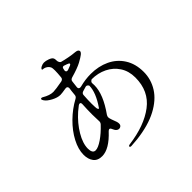

<svg xmlns="http://www.w3.org/2000/svg" viewBox="-188 -1062 1377 1377"><g transform="rotate(-45 500.0 -373.5)"><path d="M865 -253Q865 -178 824.5 -113.5Q784 -49 700 -4.5Q616 40 489 55Q465 58 427 60Q413 60 413 53Q413 45 427 43Q595 21 694.5 -54.5Q794 -130 794 -267Q794 -333 762.5 -381Q731 -429 678.5 -454.5Q626 -480 563 -480Q546 -471 546 -459L547 -435Q547 -344 460 -222Q454 -212 454 -203Q454 -197 455 -194Q460 -175 465 -163Q478 -133 478 -117Q478 -103 470 -96Q462 -89 452 -89Q443 -89 435 -94.5Q427 -100 422 -109L414 -125Q409 -138 400 -138Q394 -138 386 -130Q299 -36 227 -36Q182 -36 160.5 -64.5Q139 -93 139 -138Q139 -193 171.5 -255Q204 -317 260 -372Q316 -427 381 -462Q397 -470 398 -486L402 -525L405 -546V-550Q405 -559 399 -563.5Q393 -568 383 -566Q341 -559 326 -559Q297 -559 261.5 -578Q226 -597 213 -617Q206 -628 206 -632Q206 -640 214 -640Q219 -640 224 -637Q269 -610 305 -610Q315 -610 341 -613.5Q367 -617 398 -623Q417 -628 418 -645Q422 -687 422 -710Q422 -737 418 -745Q411 -759 399 -767Q387 -775 376 -777Q371 -778 365.5 -778.5Q360 -779 360 -781Q360 -791 376 -799Q392 -807 406 -807Q423 -807 446.5 -798.5Q470 -790 476 -778Q481 -769 481 -746Q486 -726 497 -723Q522 -716 556.5 -709.5Q591 -703 618 -701Q647 -698 647 -681Q647 -671 632 -659Q617 -647 582 -628Q547 -609 473 -588Q455 -582 454 -566L448 -515V-511Q448 -504 452.5 -500Q457 -496 464 -496Q470 -496 473 -497Q530 -512 585 -512Q664 -512 727.5 -482Q791 -452 828 -393.5Q865 -335 865 -253ZM471 -667Q470 -665 470 -660Q470 -654 473.5 -650Q477 -646 484 -646L493 -648Q506 -652 522 -659Q525 -660 528.5 -663Q532 -666 532 -669Q532 -676 513 -682L498 -687Q492 -690 487 -690Q475 -690 473 -676ZM496 -473Q467 -465 459 -462Q442 -456 442 -439Q439 -397 439 -356Q439 -333 440 -322Q440 -307 444.5 -299Q449 -291 454 -297Q519 -391 519 -460Q509 -476 496 -473ZM380 -205Q389 -215 389 -227Q389 -250 388 -261L387 -298Q387 -350 390 -399V-403Q390 -418 379 -418Q374 -418 366 -413Q342 -395 330 -384Q269 -330 230.5 -265Q192 -200 192 -147Q192 -125 199.5 -112Q207 -99 223 -99Q249 -99 292.5 -128.5Q336 -158 380 -205Z"/></g></svg>

Font: Shippori Mincho B1
Style: Regular
Weight: 400
Designer: FONTDASU
Foundry: FONTDASU / Google Inc. / but / Adobe
Version: Version 3.110; ttfautohint (v1.8.3)